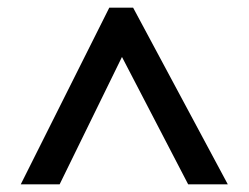

<svg xmlns="http://www.w3.org/2000/svg" viewBox="-20 -738 646 499"><path d="M34 -259 264 -718H326L572 -259H469L297 -590L135 -259Z"/></svg>

Font: Noto Sans Malayalam SemiBold
Style: Regular
Weight: 600
Designer: Jelle Bosma - Monotype Design Team
Foundry: Monotype Imaging Inc.
Version: Version 2.104; ttfautohint (v1.8.4.7-5d5b)